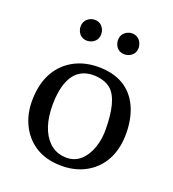

<svg xmlns="http://www.w3.org/2000/svg" viewBox="-119 -714 737 816"><g transform="rotate(20 250.0 -306.0)"><path d="M38.1 -205.1Q38.1 -338.9 126.5 -401.4Q180.2 -438.5 253.9 -439Q388.7 -439 438.5 -331.5Q461.4 -280.8 461.9 -213.9Q461.9 -89.8 378.4 -28.8Q324.7 9.8 250 9.8Q132.8 9.8 74.2 -77.6Q38.6 -132.8 38.1 -205.1ZM247.1 -398.9Q148.9 -398.9 129.9 -275.9Q126 -250 126 -222.2Q126 -113.8 178.2 -61.5Q210.4 -29.8 258.8 -29.8Q319.8 -29.8 353 -97.2Q373.5 -140.6 374 -195.8Q374 -332 326.7 -373.5Q296.4 -398.4 247.1 -398.9ZM124 -574.2Q124 -604.5 151.4 -617.7Q161.1 -622.1 170.9 -622.1Q200.7 -622.1 213.9 -593.8Q217.8 -583.5 217.8 -574.2Q217.8 -543.5 189.5 -530.8Q180.2 -527.3 170.9 -526.9Q140.1 -526.9 127.9 -555.2Q124 -564.9 124 -574.2ZM293 -574.2Q293 -604.5 320.3 -617.7Q330.1 -622.1 339.8 -622.1Q369.6 -622.1 382.8 -593.8Q386.7 -583.5 387.2 -574.2Q387.2 -543.5 358.9 -530.8Q349.6 -527.3 339.8 -526.9Q309.1 -526.9 296.9 -555.2Q293 -564.9 293 -574.2Z"/></g></svg>

Font: Linux Biolinum O
Style: Regular
Weight: 400
Designer: Philipp H. Poll
Foundry: Philipp H. Poll
Version: Version 1.0.4